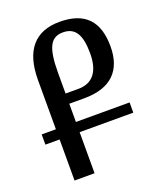

<svg xmlns="http://www.w3.org/2000/svg" viewBox="-135 -812 764 901"><g transform="rotate(-20 247.5 -362.0)"><path d="M81 0H181V-205H449V-256H181V-347H256C392 -347 455 -416 455 -534C455 -658 397 -724 269 -724C146 -724 81 -649 81 -502V-256H10V-205H81ZM245 -398H181V-501C181 -630 207 -672 267 -672C328 -672 354 -629 354 -536C354 -441 313 -398 245 -398Z"/></g></svg>

Font: Noto Serif Armenian ExtraCondensed SemiBold
Style: Regular
Weight: 600
Width: 2
Designer: Monotype Design Team
Foundry: Monotype Imaging Inc.
Version: Version 2.008